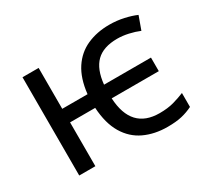

<svg xmlns="http://www.w3.org/2000/svg" viewBox="-117 -722 975 907"><g transform="rotate(-30 371.0 -268.0)"><path d="M562 10Q492 10 436.5 -16Q381 -42 348 -97.5Q315 -153 310 -239H173V0H85V-536H173V-313H311Q320 -395 354 -446.5Q388 -498 442 -522Q496 -546 563 -546Q604 -546 642 -537.5Q680 -529 707 -517L681 -445Q655 -456 623.5 -463Q592 -470 563 -470Q487 -470 448 -431.5Q409 -393 401 -313H657V-239H400Q409 -65 562 -65Q606 -65 638.5 -74Q671 -83 700 -95V-19Q672 -5 640.5 2.5Q609 10 562 10Z"/></g></svg>

Font: Go Noto Kurrent-Regular
Style: Regular
Weight: 400
Designer: Monotype Design Team
Foundry: Monotype Imaging Inc.
Version: Version 2.012; ttfautohint (v1.8.4.7-5d5b)